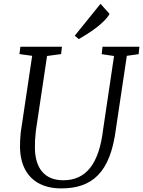

<svg xmlns="http://www.w3.org/2000/svg" viewBox="-20 -997 765 1026"><path d="M86.9 -208C89.4 -73.2 167 9.8 306.6 9.8C474.1 9.8 569.3 -75.7 599.1 -306.2L657.7 -698.7L720.7 -707.5L725.1 -747.1H527.8L523.4 -707.5L589.4 -697.8L531.2 -306.2C509.3 -121.6 440.4 -33.7 317.9 -33.7C217.8 -33.7 168.5 -98.6 166.5 -204.1C166 -231.9 167.5 -260.7 171.4 -296.4L231.4 -697.8L306.6 -708L311 -747.1H88.9L84 -708L151.9 -698.7L90.8 -289.6C87.9 -260.7 86.4 -233.4 86.9 -208ZM400.9 -788.1C448.2 -814.9 539.1 -872.1 565.4 -922.9L517.1 -976.6L379.4 -806.2Z"/></svg>

Font: Merriweather
Style: Light Italic
Weight: 300
Italic angle: -7.5°
Designer: Eben Sorkin
Foundry: Eben Sorkin
Version: Version 1.001